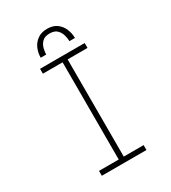

<svg xmlns="http://www.w3.org/2000/svg" viewBox="-209 -982 969 1088"><g transform="rotate(-30 275.0 -438.0)"><path d="M129.5 0V-32H258.5V-668H129.5V-700H421.5V-668H291.5V-32H421.5V0ZM277 -876.5Q315 -876.5 339.5 -858.5Q364 -840.5 376 -812Q388 -783.5 388 -752.5H352Q352 -768 346.5 -790.2Q341 -812.5 324.8 -829.5Q308.5 -846.5 276 -846.5Q243 -846.5 226.8 -829.5Q210.5 -812.5 205.2 -790.2Q200 -768 200 -752.5H164Q164 -783.5 176.2 -812Q188.5 -840.5 213.8 -858.5Q239 -876.5 277 -876.5Z"/></g></svg>

Font: Trispace SemiCondensed Thin
Style: Regular
Weight: 100
Width: 4
Designer: Tyler Finck
Foundry: Etcetera Type Company
Version: Version 1.210; ttfautohint (v1.8.3)